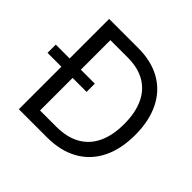

<svg xmlns="http://www.w3.org/2000/svg" viewBox="-203 -885 1063 1063"><g transform="rotate(45 328.0 -353.5)"><path d="M127 0V-78.1H292Q377.9 -78.1 435.1 -111.3Q492.2 -144.5 520.5 -206.1Q548.8 -267.6 548.8 -354.5Q548.8 -440.4 521 -502Q493.2 -563.5 438 -596.2Q382.8 -628.9 300.8 -628.9H123V-707H306.6Q409.2 -707 482.9 -665Q556.6 -623 595.7 -543.5Q634.8 -463.9 634.8 -354.5Q634.8 -244.1 595.2 -164.6Q555.7 -85 480 -42.5Q404.3 0 297.9 0ZM166 0H78.1V-707H166ZM-30.3 -397.5H275.4V-333H-30.3Z"/></g></svg>

Font: Pretendard JP Variable
Style: Regular
Weight: 400
Designer: Base glyphs from Inter by Rasmus Andersson; Hangul glyphs from Noto Sans CJK(Source Han Sans) by Jang Soo-young and Kang
Foundry: Kil Hyung-jin
Version: Version 1.307;Glyphs 3.2 (3192)